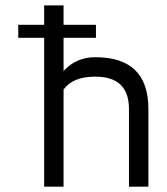

<svg xmlns="http://www.w3.org/2000/svg" viewBox="-20 -704 628 724"><path d="M219.7 -683.6V-610.4H341.8V-561.5H219.7V-436.5Q267.6 -488.3 339.4 -488.3Q539.6 -488.3 539.6 -293V0H466.3V-293Q466.3 -415 339.4 -415Q253.9 -415 219.7 -366.2V0H146.5V-561.5H48.8V-610.4H146.5V-683.6Z"/></svg>

Font: Sanitrixie
Style: Regular
Weight: 400
Designer: Jayvee D. Enaguas (Grand Chaos)
Version: Version 1.1 - 6/9/2013